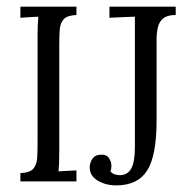

<svg xmlns="http://www.w3.org/2000/svg" viewBox="-20 -546 572 578"><path d="M210.1 -500.9Q182.3 -499.8 171.6 -487.9Q161 -476 159.7 -455.6Q158.4 -435.3 158.4 -408.5V-89.5Q158.4 -69.3 157.9 -54.5Q157.3 -39.6 156.2 -30.1Q169.8 -30.8 183.2 -31.7Q196.6 -32.6 210.1 -33V0H41.4V-24.9Q69.7 -26 80.1 -38Q90.6 -49.9 91.9 -70.2Q93.1 -90.6 93.1 -117V-441.5Q93.1 -456.9 93.7 -470.7Q94.2 -484.4 95.3 -495.8Q81.8 -495.4 68.4 -494.3Q55 -493.2 41.4 -492.5V-525.9H210.1ZM329.7 12.1Q298.1 12.1 274.1 -2.4Q250.1 -16.9 250.1 -41.4Q250.1 -56.1 258.2 -68Q266.2 -79.9 282.4 -80.3Q301.1 -81.4 308.2 -70Q315.4 -58.7 315.4 -47.3Q315.4 -44 314.8 -39.1Q314.3 -34.1 312.4 -30.8Q316.8 -23.5 326.4 -20.9Q335.9 -18.3 341.8 -18.7Q364.5 -19.4 375.3 -38.9Q386.1 -58.3 386.1 -104.5V-428.7Q386.1 -445.9 386.1 -462.4Q386.1 -478.9 386.1 -495.8Q367.1 -495.4 347.8 -494.3Q328.6 -493.2 309.5 -492.5V-525.9H509V-500.9Q484.4 -500.9 471.9 -491Q459.5 -481.1 455.4 -464.4Q451.4 -447.7 451.4 -426.5V-183.4Q451.4 -77.4 423 -32.6Q394.6 12.1 329.7 12.1Z"/></svg>

Font: Parastoo
Style: Regular
Weight: 400
Foundry: Saber Rastikerdar (saber.rastikerdar@gmail.com)
Version: Version 3.000